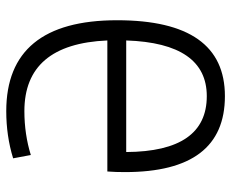

<svg xmlns="http://www.w3.org/2000/svg" viewBox="-84 -660 753 626"><g transform="rotate(-90 293.0 -346.5)"><path d="M293 9.8C457.5 9.8 540.5 -106.4 540.5 -341.8C540.5 -583 440.9 -703.1 244.1 -703.1C190.9 -703.1 139.2 -695.8 90.3 -680.7L101.1 -623C145 -636.7 193.8 -644 244.1 -644C389.6 -644 466.8 -554.2 474.6 -373.5H47.4C45.9 -355.5 45.4 -335.9 45.4 -315.9C45.4 -97.7 128.4 9.8 293 9.8ZM474.6 -312C468.8 -136.7 407.7 -49.3 293 -49.3C172.9 -49.3 111.8 -136.2 110.8 -312Z"/></g></svg>

Font: Cascadia Code Light
Style: Regular
Weight: 300
Monospace: yes
Designer: Aaron Bell
Foundry: Saja Typeworks
Version: Version 2404.023